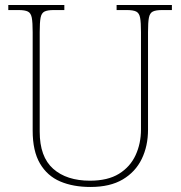

<svg xmlns="http://www.w3.org/2000/svg" viewBox="-20 -734 719 764"><path d="M340 10Q271 10 219.5 -12Q168 -34 139 -83.5Q110 -133 110 -214V-606Q110 -645 106.5 -663.5Q103 -682 91 -688Q79 -694 54 -694H13V-714H236V-694H194Q169 -694 157 -688Q145 -682 141.5 -663.5Q138 -645 138 -606V-210Q138 -110 191.5 -62.5Q245 -15 338 -15Q409 -15 453.5 -42.5Q498 -70 519.5 -116.5Q541 -163 541 -219V-606Q541 -645 537.5 -663.5Q534 -682 522 -688Q510 -694 485 -694H444V-714H664V-694H625Q600 -694 588 -688Q576 -682 572.5 -663.5Q569 -645 569 -606V-218Q569 -153 544 -101.5Q519 -50 468.5 -20Q418 10 340 10Z"/></svg>

Font: Noto Serif Tibetan Thin
Style: Regular
Weight: 250
Version: Version 2.103